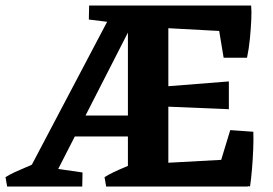

<svg xmlns="http://www.w3.org/2000/svg" viewBox="-40 -678 991 698"><path d="M-14 0 -20 -34Q-6 -43 14.5 -52.5Q35 -62 53.5 -69.5Q72 -77 79 -81L80 0ZM119 0 122 -71 260 -51 259 0ZM346 0 340 -34Q354 -43 374 -52.5Q394 -62 412.5 -69.5Q431 -77 439 -81L440 0ZM869 0 742 -24 797 -205 881 -199Q882 -171 880.5 -134.5Q879 -98 876 -62.5Q873 -27 869 0ZM396 -593 283 -607 284 -658H457ZM773 -468 746 -631 873 -658Q875 -639 873.5 -606.5Q872 -574 868.5 -537.5Q865 -501 858 -468ZM34 0 377 -651 459 -626 139 0ZM208 -182V-258H520V-182ZM425 0V-658H572V0ZM792 -281 552 -291V-363L792 -382ZM858 -560 543 -577 468 -658H873ZM472 0 547 -85 858 -102 861 0Z"/></svg>

Font: Eczar SemiBold
Style: Regular
Weight: 600
Designer: Vaibhav Singh
Foundry: Rosetta Type Foundry
Version: Version 2.000